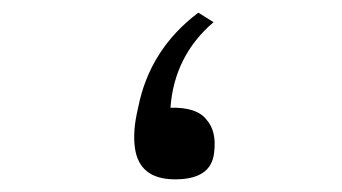

<svg xmlns="http://www.w3.org/2000/svg" viewBox="-20 -283 540 303"><path d="M254 0Q200 -1 193 -49Q189 -76 198 -113Q216 -205 293 -263L317 -248Q255 -195 249 -113Q291 -114 306 -94Q322 -76 318 -43Q314 1 254 0Z"/></svg>

Font: Vazir Code
Style: Code
Weight: 400
Foundry: DejaVu fonts team - Redesigned by Saber Rastikerdar
Version: Version 1.1.2